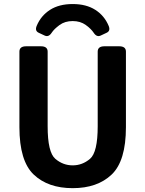

<svg xmlns="http://www.w3.org/2000/svg" viewBox="-20 -934 734 970"><path d="M165.5 -803.7Q187 -855 232.9 -884.3Q278.8 -913.6 347.2 -913.6Q415.5 -913.6 461.4 -884.3Q507.3 -855 528.8 -803.7Q539.6 -778.3 519 -768.6L488.8 -754.4Q468.8 -745.1 453.6 -768.1Q440.9 -787.6 413.6 -807.6Q386.2 -827.6 347.2 -827.6Q308.1 -827.6 280.8 -807.6Q253.4 -787.6 240.7 -768.1Q225.6 -745.1 205.6 -754.4L175.3 -768.6Q154.8 -778.3 165.5 -803.7ZM78.1 -291.5V-673.3Q78.1 -700.2 112.3 -700.2H186.5Q220.7 -700.2 220.7 -673.3V-296.4Q220.7 -164.6 259.5 -131.6Q298.3 -98.6 347.2 -98.6Q396 -98.6 434.8 -131.6Q473.6 -164.6 473.6 -296.4V-673.3Q473.6 -700.2 507.8 -700.2H582Q616.2 -700.2 616.2 -673.3V-291.5Q616.2 -120.6 543.9 -52Q471.7 16.6 347.2 16.6Q222.7 16.6 150.4 -52Q78.1 -120.6 78.1 -291.5Z"/></svg>

Font: Istok
Style: Bold
Weight: 700
Designer: Andrey V. Panov
Foundry: Andrey V. Panov
Version: Version 1.0.1